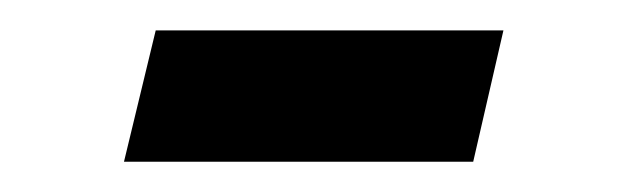

<svg xmlns="http://www.w3.org/2000/svg" viewBox="-20 -525 415 127"><path d="M62 -418 83 -504.9H313L293 -418Z"/></svg>

Font: Linux Libertine Display O
Style: Regular
Weight: 400
Designer: Philipp H. Poll
Foundry: Philipp H. Poll
Version: Version 5.0.9